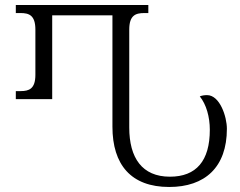

<svg xmlns="http://www.w3.org/2000/svg" viewBox="-20 -734 955 765"><path d="M654 11C797 11 884 -68 884 -221C884 -269 856 -355 805 -355C796 -355 786 -354 776 -350C802 -318 816 -268 816 -217C816 -93 762 -30 657 -30C546 -30 495 -105 495 -226V-616C495 -673 520 -682 555 -682H571V-714H43V-682H62C96 -682 121 -673 121 -616V-436C121 -380 96 -371 62 -371H43V-339H188V-673H428V-229C428 -78 502 11 654 11Z"/></svg>

Font: Noto Serif Georgian Light
Style: Regular
Weight: 300
Designer: Monotype Design Team, Akaki Razmadze
Foundry: Google LLC
Version: Version 2.003